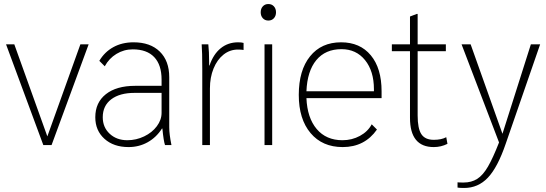

<svg xmlns="http://www.w3.org/2000/svg" viewBox="-20 -720 2711 953"><path d="M420 -500 236 0H195L10 -500H51L215 -43L379 -500Z M453 -138Q453 -211 505.5 -252.5Q558 -294 651 -294H782V-325Q782 -398 745.5 -436.5Q709 -475 639 -475Q595 -475 558 -452.5Q521 -430 500 -391L473 -418Q499 -462 542.5 -486Q586 -510 643 -510Q726 -510 773 -464Q820 -418 820 -337V-88Q820 -54 831 0H799Q792 -20 786 -82H784Q756 -38 713 -14Q670 10 618 10Q544 10 498.5 -31Q453 -72 453 -138ZM782 -160V-259H648Q574 -259 532 -227Q490 -195 490 -138Q490 -88 524.5 -56Q559 -24 612 -24Q656 -24 695.5 -43Q735 -62 758.5 -93.5Q782 -125 782 -160Z M984 -378Q984 -463 981 -500H1014Q1018 -464 1018 -412V-395H1020Q1039 -451 1075.5 -480.5Q1112 -510 1162 -510Q1179 -510 1189 -507V-472Q1177 -474 1161 -474Q1121 -474 1089.5 -449Q1058 -424 1040 -380Q1022 -336 1022 -281V0H984Z M1274 -659Q1274 -677 1284.5 -688.5Q1295 -700 1312 -700Q1329 -700 1339.5 -688.5Q1350 -677 1350 -659Q1350 -641 1339.5 -629.5Q1329 -618 1312 -618Q1295 -618 1284.5 -629.5Q1274 -641 1274 -659ZM1293 -500H1331V0H1293Z M1874 -233H1501Q1505 -135 1552 -79.5Q1599 -24 1680 -24Q1727 -24 1766.5 -45.5Q1806 -67 1825 -103L1851 -77Q1790 10 1681 10Q1580 10 1521.5 -59.5Q1463 -129 1463 -249Q1463 -371 1519 -440.5Q1575 -510 1673 -510Q1767 -510 1820.5 -445.5Q1874 -381 1874 -267ZM1836 -277Q1836 -367 1792 -421.5Q1748 -476 1675 -476Q1595 -476 1550 -421.5Q1505 -367 1501 -267H1836Z M2015 -135V-466H1925V-500H2015V-638L2049 -651H2053V-500H2193V-466H2053V-147Q2053 -82 2071.5 -54Q2090 -26 2133 -26Q2171 -26 2195 -39L2201 -6Q2169 10 2133 10Q2015 10 2015 -135Z M2661 -500 2490 -6Q2450 111 2401.5 162Q2353 213 2284 213Q2260 213 2251 211V185Q2259 186 2281 186Q2320 186 2348.5 168Q2377 150 2402 107Q2427 64 2457 -13L2271 -500H2316L2474 -56L2615 -500Z"/></svg>

Font: Sarabun Thin
Style: Regular
Weight: 250
Designer: Suppakit Chalermlarp | Katatrad Co.,Ltd.
Foundry: Cadson Demak Co.,Ltd.
Version: Version 1.000; ttfautohint (v1.6)